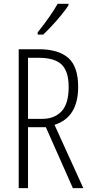

<svg xmlns="http://www.w3.org/2000/svg" viewBox="-20 -967 465 987"><path d="M180.2 -713.9Q279.3 -713.9 330.6 -669.7Q381.8 -625.5 381.8 -520.5Q381.8 -363.8 260.3 -325.2L408.2 0H354.5L215.8 -313H124V0H76.2V-713.9ZM178.7 -669.9H124V-356H197.3Q259.8 -356 296.4 -394.8Q333 -433.6 333 -520Q333 -599.6 297.1 -634.8Q261.2 -669.9 178.7 -669.9ZM332 -947.3V-939.5Q316.9 -916 293.9 -888.2Q271 -860.4 246.3 -834Q221.7 -807.6 202.1 -789.1H173.8V-800.8Q205.6 -840.8 230.2 -875.5Q254.9 -910.2 276.4 -947.3Z"/></svg>

Font: Open Sans Condensed Light
Style: Regular
Weight: 300
Width: 3
Designer: Monotype Design Team
Foundry: Monotype Imaging Inc.
Version: Version 3.003; ttfautohint (v1.8.4)